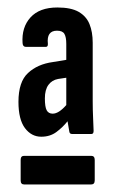

<svg xmlns="http://www.w3.org/2000/svg" viewBox="-20 -681 302 513"><path d="M90.2 -315.7Q64 -315.7 46.6 -338.8Q29.3 -362 29.3 -408.8Q29.3 -462.4 54.9 -486Q80.4 -509.6 121.2 -515.2L157.1 -521.1V-563.5Q157.1 -581.9 152.1 -590.4Q147.2 -599 132.3 -599Q104.1 -599 107.9 -564Q108.5 -555.7 102.1 -555.7H49.5Q40.9 -555.7 40.3 -565.8Q37.4 -607.8 61.4 -634.4Q85.5 -661 133.3 -661Q169.7 -661 190.1 -649.4Q210.5 -637.7 219.1 -616.7Q227.7 -595.6 227.7 -566.8V-410.2Q227.7 -387.2 228.7 -367Q229.7 -346.8 230.1 -331.3Q230.1 -323 224.3 -323H172.6Q166 -323 165.2 -329.4Q164.2 -335 163 -342.2Q161.8 -349.4 160.5 -357Q147.6 -340.8 130.6 -328.2Q113.7 -315.7 90.2 -315.7ZM44.2 -188.2Q35.2 -188.2 35.2 -199.2V-253.7Q35.2 -264.6 44.2 -264.6H223.8Q233.1 -264.6 233.1 -253.7V-199.2Q233.1 -188.2 223.8 -188.2ZM120.8 -377.3Q128.9 -377.3 138 -383.1Q147.2 -389 157.1 -400.3V-473.3L135.1 -470Q118.8 -467 109.4 -454.2Q99.9 -441.3 99.9 -418Q99.9 -395.5 104.7 -386.4Q109.6 -377.3 120.8 -377.3Z"/></svg>

Font: Sofia Sans Extra Condensed
Style: Regular
Weight: 400
Designer: Botio Nikoltchev, Ani Petrova
Foundry: lettersoup
Version: Version 4.101